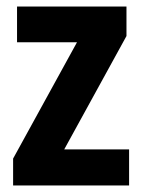

<svg xmlns="http://www.w3.org/2000/svg" viewBox="-20 -566 435 586"><path d="M374 0V-110H176L366 -456V-546H32V-437H215L20 -82V0Z"/></svg>

Font: Noto Sans Sinhala Condensed
Style: Bold
Weight: 700
Width: 3
Designer: Jelle Bosma - Monotype Design Team
Foundry: Monotype Imaging Inc.
Version: Version 2.006